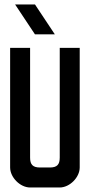

<svg xmlns="http://www.w3.org/2000/svg" viewBox="-20 -831 398 851"><path d="M135 -678.7 46.9 -811.3H135L223.1 -678.7ZM113.4 0H244.8C288.9 0 333.3 -44.9 333.3 -88.6V-618.9H244.8V-132.3C244.8 -101.9 233 -88.6 201 -88.6H157.2C125.2 -88.6 113.4 -101.9 113.4 -132.3V-618.9H24.9V-88.6C24.9 -44.9 69.3 0 113.4 0Z"/></svg>

Font: Ulica
Style: Regular
Weight: 400
Version: Version